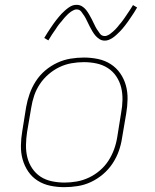

<svg xmlns="http://www.w3.org/2000/svg" viewBox="-20 -766 640 794"><path d="M246 8Q216 8 187.5 2Q159 -4 135.5 -19Q112 -34 96.5 -57Q81 -80 73.5 -107Q66 -134 66.5 -164Q67 -194 72 -223L88 -323Q93 -351 102.5 -378Q112 -405 128 -430Q144 -455 167 -474.5Q190 -494 217 -506.5Q244 -519 272 -523.5Q300 -528 327 -528Q357 -528 385.5 -522Q414 -516 437.5 -501Q461 -486 477 -463Q493 -440 500.5 -413Q508 -386 507.5 -356Q507 -326 502 -297L485 -197Q481 -169 471.5 -142Q462 -115 445.5 -90Q429 -65 406 -45.5Q383 -26 356.5 -13.5Q330 -1 301.5 3.5Q273 8 246 8ZM247 -11Q272 -11 297.5 -15.5Q323 -20 347.5 -31.5Q372 -43 393 -61Q414 -79 428.5 -101.5Q443 -124 452 -149Q461 -174 465 -200L481 -300Q486 -326 486.5 -353Q487 -380 481 -404.5Q475 -429 461 -450Q447 -471 426 -484.5Q405 -498 379.5 -503.5Q354 -509 327 -509Q302 -509 276 -504.5Q250 -500 226 -488.5Q202 -477 181 -459Q160 -441 145 -418.5Q130 -396 121.5 -371Q113 -346 109 -320L92 -220Q88 -194 87.5 -167Q87 -140 93 -115.5Q99 -91 113 -70Q127 -49 147.5 -35.5Q168 -22 194 -16.5Q220 -11 247 -11ZM413 -598Q401 -598 391 -604.5Q381 -611 374 -619.5Q367 -628 361.5 -637.5Q356 -647 350.5 -657.5Q345 -668 340 -679Q335 -690 329 -699.5Q323 -709 316 -718Q309 -727 297 -727Q292 -727 289.5 -726Q287 -725 282.5 -723Q278 -721 273 -717.5Q268 -714 262 -708.5Q256 -703 253 -699.5Q250 -696 247 -693Q244 -690 241.5 -686.5Q239 -683 236 -679.5Q233 -676 229.5 -672Q226 -668 223 -664Q220 -660 216.5 -655Q213 -650 210 -645Q207 -640 203 -635Q199 -630 195.5 -624Q192 -618 188 -612Q184 -606 180 -599L163 -609Q170 -621 176.5 -631Q183 -641 189 -650Q195 -659 201 -667.5Q207 -676 212.5 -683Q218 -690 223.5 -696.5Q229 -703 234 -708.5Q239 -714 248 -722Q257 -730 265 -735.5Q273 -741 280.5 -743.5Q288 -746 297 -746Q309 -746 319 -740Q329 -734 336 -725Q343 -716 348.5 -706.5Q354 -697 359.5 -686.5Q365 -676 370 -665Q375 -654 381 -644.5Q387 -635 394 -626Q401 -617 413 -617Q418 -617 420.5 -618Q423 -619 427.5 -621Q432 -623 437 -627Q442 -631 448 -636Q454 -641 457 -644.5Q460 -648 463 -651Q466 -654 468.5 -657.5Q471 -661 474 -664.5Q477 -668 480.5 -672Q484 -676 487 -680.5Q490 -685 493.5 -689.5Q497 -694 500 -699Q503 -704 507 -709.5Q511 -715 514.5 -720.5Q518 -726 522 -732Q526 -738 530 -745L547 -735Q541 -724 534 -713.5Q527 -703 521 -694Q515 -685 509 -676.5Q503 -668 497.5 -661Q492 -654 486.5 -647.5Q481 -641 476 -636Q471 -631 462 -622.5Q453 -614 445 -609Q437 -604 429.5 -601Q422 -598 413 -598Z"/></svg>

Font: Iosevka Thin Extended
Style: Italic
Weight: 100
Width: 7
Italic angle: -9°
Monospace: yes
Designer: Belleve Invis
Foundry: Belleve Invis
Version: Version 32.5.0; ttfautohint (v1.8.4)